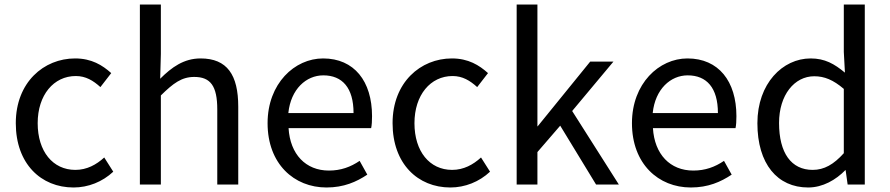

<svg xmlns="http://www.w3.org/2000/svg" viewBox="-20 -817 3945 851"><path d="M306 14C371 14 434 -11 482 -56L442 -119C407 -87 365 -64 314 -64C214 -64 147 -146 147 -271C147 -396 218 -480 316 -480C360 -480 393 -460 425 -431L473 -493C434 -528 386 -558 313 -558C174 -558 50 -452 50 -271C50 -91 162 14 306 14Z M693 -797H600V1H693V-394C748 -448 785 -476 841 -476C913 -476 943 -436 943 -332V1H1036V-344C1036 -485 987 -558 869 -558C795 -558 741 -519 690 -468L693 -578Z M1427 14C1504 14 1560 -11 1608 -43L1574 -104C1534 -77 1491 -61 1438 -61C1335 -61 1266 -133 1259 -249H1625C1628 -262 1629 -282 1629 -302C1629 -457 1550 -558 1412 -558C1286 -558 1166 -447 1166 -271C1166 -91 1283 14 1427 14ZM1547 -316H1258C1269 -422 1337 -483 1413 -483C1497 -483 1547 -428 1547 -316Z M1976 14C2041 14 2104 -11 2152 -56L2112 -119C2077 -87 2035 -64 1984 -64C1884 -64 1817 -146 1817 -271C1817 -396 1888 -480 1986 -480C2030 -480 2063 -460 2095 -431L2143 -493C2104 -528 2056 -558 1983 -558C1844 -558 1720 -452 1720 -271C1720 -91 1832 14 1976 14Z M2362 -797H2270V1H2362V-143L2463 -260L2622 1H2723L2516 -325L2699 -544H2596L2363 -257H2362Z M3042 14C3119 14 3175 -11 3223 -43L3189 -104C3149 -77 3106 -61 3053 -61C2950 -61 2881 -133 2874 -249H3240C3243 -262 3244 -282 3244 -302C3244 -457 3165 -558 3027 -558C2901 -558 2781 -447 2781 -271C2781 -91 2898 14 3042 14ZM3162 -316H2873C2884 -422 2952 -483 3028 -483C3112 -483 3162 -428 3162 -316Z M3562 14C3627 14 3685 -20 3727 -63H3728L3737 1H3813V-797H3720V-587L3725 -495C3678 -534 3636 -558 3573 -558C3449 -558 3337 -447 3337 -271C3337 -90 3426 14 3562 14ZM3582 -64C3487 -64 3433 -139 3433 -272C3433 -396 3501 -479 3589 -479C3634 -479 3673 -463 3720 -423V-138C3675 -88 3633 -64 3582 -64Z"/></svg>

Font: Bithumb Trading Sans
Style: Regular
Weight: 400
Designer: HamHyungwon
Foundry: Bithumb
Version: Version 1.300;FEAKit 1.0